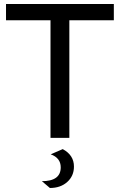

<svg xmlns="http://www.w3.org/2000/svg" viewBox="-20 -688 598 958"><path d="M293 56Q349 86 349 143Q349 190 315.5 220Q282 250 229 250L189 216Q283 216 283 147Q283 100 233 82ZM232 0V-587H10V-668H548V-587H326V0Z"/></svg>

Font: Atkinson Hyperlegible Pro
Style: Regular
Weight: 400
Designer: Elliott Scott, Megan Eiswerth, Linus Boman, Theodore Petrosky, Jacob Perez
Foundry: Braille Institute
Version: Version 1.5.1